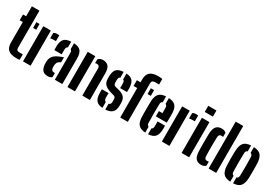

<svg xmlns="http://www.w3.org/2000/svg" viewBox="46 -1818 4053 2836"><g transform="rotate(30 2072.0 -400.5)"><path d="M10 -502V-600H63V-770H192V-140.5Q192 -111 204 -99Q216 -87 255 -87Q267 -87 277.5 -87.8Q288 -88.5 302 -88.5V4Q291.5 7 279.8 8Q268 9 254.5 9Q151 9 107 -29Q63 -67 63 -154.5V-502ZM238 -502V-600H292V-502Z M533.5 -494.5V-586.5Q552.5 -603.5 587.5 -603.5Q599.5 -603.5 610.8 -602.5Q622 -601.5 628 -601V-502H589.5Q555 -502 533.5 -494.5ZM356 0V-600H485V0Z M674 -375.5Q673.5 -384.5 673 -408Q672.5 -431.5 673 -448.5Q676 -527 710 -565.5Q744 -604 827.5 -608.5V-510Q802 -502.5 799.5 -463Q799 -454.5 798.8 -437.8Q798.5 -421 798.8 -403.5Q799 -386 799.5 -375.5ZM899 0V-458.5Q899 -497.5 875.5 -507V-608.5Q962 -604 994.8 -561.2Q1027.5 -518.5 1027 -428.5L1026.5 0ZM656.5 -128.5Q654.5 -152.5 656.5 -174.5Q661 -233.5 692 -269.5Q723 -305.5 798 -335Q811 -341 824.2 -345.8Q837.5 -350.5 850.5 -354.5V-269.5Q845.5 -267.5 840.5 -264.8Q835.5 -262 830.5 -259Q803.5 -244.5 794.2 -222.8Q785 -201 783.5 -174.5Q782.5 -155.5 784 -138.5Q788.5 -85.5 836 -85.5Q843 -85.5 850.5 -87.5V-17Q826.5 7.5 783 7.5Q721 7.5 691.8 -23.8Q662.5 -55 656.5 -128.5Z M1368 0V-463.5Q1368 -514.5 1319 -514.5Q1306 -514.5 1291.5 -509.5V-574.5Q1305.5 -591.5 1324.5 -600.2Q1343.5 -609 1373.5 -609Q1432 -609 1464.5 -573Q1497 -537 1497 -453V0ZM1114 0V-600H1243V0Z M1764 8.5V-90Q1799.5 -97.5 1800 -141.5Q1800 -154.5 1800 -158.8Q1800 -163 1800 -167Q1800 -171 1800 -183Q1800 -204 1792.2 -217Q1784.5 -230 1765.5 -235.5L1700.5 -254Q1637 -273.5 1602.8 -307.5Q1568.5 -341.5 1568 -407.5Q1568 -417 1568 -425.5Q1568 -434 1568 -443Q1568.5 -526 1603 -565Q1637.5 -604 1722 -608.5V-509.5Q1695 -502 1694 -463Q1693 -450 1692.8 -443.2Q1692.5 -436.5 1693 -418.5Q1693 -395 1699.8 -379.5Q1706.5 -364 1731.5 -357.5L1789 -343Q1853.5 -327 1886.2 -292.2Q1919 -257.5 1919 -190Q1919 -181 1919 -170.8Q1919 -160.5 1919 -151.5Q1918.5 -71 1882.5 -33.5Q1846.5 4 1764 8.5ZM1795.5 -375.5Q1796 -386.5 1796.2 -404Q1796.5 -421.5 1796.2 -438Q1796 -454.5 1795.5 -463Q1793.5 -500.5 1770 -508.5V-608.5Q1845.5 -604 1877.8 -566Q1910 -528 1913.5 -448.5Q1914.5 -431.5 1914 -408.5Q1913.5 -385.5 1912.5 -375.5ZM1571.5 -154.5Q1570.5 -172 1571 -194.2Q1571.5 -216.5 1572.5 -226H1685.5Q1684.5 -199 1684.5 -177Q1684.5 -155 1685 -141.5Q1687 -100.5 1715.5 -91.5V8.5Q1640.5 4 1607.8 -34.5Q1575 -73 1571.5 -154.5Z M1952 -502V-600H2014V-646.5Q2014 -734 2059.2 -772Q2104.5 -810 2198.5 -810Q2214.5 -810 2233 -808.2Q2251.5 -806.5 2268 -803.5V-709Q2232.5 -709.5 2199 -709.5Q2143 -709.5 2143 -656.5L2143.5 0H2014.5L2014 -502ZM2190 -502V-600H2245.5V-502Z M2287.5 -154.5Q2286.5 -177.5 2286 -215.8Q2285.5 -254 2285.5 -297.5Q2285.5 -341 2286 -380Q2286.5 -419 2287.5 -443.5Q2293 -526.5 2329.8 -565.2Q2366.5 -604 2445.5 -608.5V-509Q2417.5 -501 2416.5 -463Q2412 -301 2416.5 -141.5Q2417.5 -100 2445.5 -91.5V8.5Q2365.5 3.5 2328.8 -34.8Q2292 -73 2287.5 -154.5ZM2461.5 -278V-367.5H2522.5Q2522.5 -401 2522.2 -427.8Q2522 -454.5 2521.5 -463Q2520 -499.5 2494 -508.5V-608Q2572.5 -603.5 2608.2 -566Q2644 -528.5 2648 -448.5Q2648.5 -436.5 2649 -408.2Q2649.5 -380 2649.2 -345Q2649 -310 2647 -278ZM2494 8.5V-91Q2519.5 -99.5 2521.5 -141.5Q2523.5 -171 2521.5 -226H2647Q2648 -216.5 2648.5 -194.2Q2649 -172 2648 -154.5Q2644.5 -72.5 2608.5 -34.2Q2572.5 4 2494 8.5Z M2902 -494.5V-586.5Q2921 -603.5 2956 -603.5Q2968 -603.5 2979.2 -602.5Q2990.5 -601.5 2996.5 -601V-502H2958Q2923.5 -502 2902 -494.5ZM2724.5 0V-600H2853.5V0Z M3054.5 -695.5V-800H3193.5V-695.5ZM3061 0V-600H3190V0Z M3522 0V-800H3651V0ZM3269.5 -147.5Q3268.5 -175.5 3268 -215.5Q3267.5 -255.5 3267.5 -299Q3267.5 -342.5 3268 -382.8Q3268.5 -423 3269.5 -453Q3273.5 -537 3305.5 -573Q3337.5 -609 3395.5 -609Q3424 -609 3442 -601.8Q3460 -594.5 3473.5 -580V-510Q3459.5 -514.5 3446 -514.5Q3422 -514.5 3411 -502.2Q3400 -490 3398.5 -463.5Q3396.5 -414 3395.8 -354.8Q3395 -295.5 3395.8 -238Q3396.5 -180.5 3398.5 -136.5Q3400 -110 3411 -97.8Q3422 -85.5 3446 -85.5Q3459.5 -85.5 3473.5 -90V-20.5Q3459.5 -6 3440.8 1.5Q3422 9 3394 9Q3335.5 9 3304.5 -27.2Q3273.5 -63.5 3269.5 -147.5Z M3733.5 -174Q3732.5 -196.5 3732 -229.5Q3731.5 -262.5 3731.2 -298.8Q3731 -335 3731.5 -368.8Q3732 -402.5 3733.5 -427Q3738 -518.5 3773.5 -561Q3809 -603.5 3895.5 -608.5V-508.5Q3863.5 -499.5 3862.5 -458.5Q3857.5 -299.5 3862.5 -142Q3863.5 -100.5 3895.5 -91.5V8.5Q3809.5 4 3773.8 -38.8Q3738 -81.5 3733.5 -174ZM3943.5 8.5V-90.5Q3975.5 -99 3977.5 -142Q3982.5 -300.5 3977.5 -458.5Q3975.5 -501 3943.5 -509.5V-608.5Q4031 -604 4066.2 -561Q4101.5 -518 4106.5 -427Q4107.5 -396 4108 -349Q4108.5 -302 4108.2 -254.2Q4108 -206.5 4106.5 -174Q4101.5 -82 4066.2 -39Q4031 4 3943.5 8.5Z"/></g></svg>

Font: Big Shoulders Stencil Display ExtraBold
Style: Regular
Weight: 800
Designer: Patric King
Foundry: XO Type Co
Version: Version 1.000